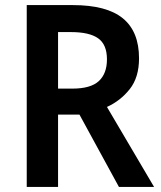

<svg xmlns="http://www.w3.org/2000/svg" viewBox="-20 -827 631 754"><path d="M266 -807Q399 -807 462.5 -755Q526 -703 526 -598Q526 -523 489.5 -477Q453 -431 400 -407L585 -93H447L292 -377H208V-93H85V-807ZM259 -701H208V-479H264Q336 -479 368 -508.5Q400 -538 400 -594Q400 -652 365.5 -676.5Q331 -701 259 -701Z"/></svg>

Font: Noto Sans Telugu UI SemiCondensed SemiBold
Style: Regular
Weight: 600
Width: 4
Designer: Jelle Bosma - Monotype Design Team
Foundry: Monotype Imaging Inc.
Version: Version 2.005; ttfautohint (v1.8.4.7-5d5b)